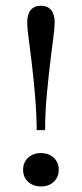

<svg xmlns="http://www.w3.org/2000/svg" viewBox="-20 -651 291 682"><path d="M110.5 -188.7Q109.7 -251.6 104.4 -312.1Q99.2 -372.6 93.1 -424.2Q87.1 -475.8 81.9 -513.7Q76.6 -551.6 76.6 -570.2Q76.6 -600 89.1 -615.3Q101.6 -630.6 125 -630.6Q149.2 -630.6 161.7 -615.3Q174.2 -600 174.2 -571Q174.2 -552.4 169 -514.1Q163.7 -475.8 157.7 -423.8Q151.6 -371.8 146 -311.7Q140.3 -251.6 140.3 -188.7ZM125.8 11.3Q97.6 11.3 79.8 -5.2Q62.1 -21.8 62.1 -48.4Q62.1 -74.2 79.8 -90.7Q97.6 -107.3 125 -107.3Q153.2 -107.3 171 -90.7Q188.7 -74.2 188.7 -48.4Q188.7 -21.8 171 -5.2Q153.2 11.3 125.8 11.3Z"/></svg>

Font: Playfair 12pt Light
Style: Regular
Weight: 300
Designer: Claus Eggers Sørensen
Foundry: Claus Eggers Sørensen
Version: Version 2.000;gftools[0.9.28]